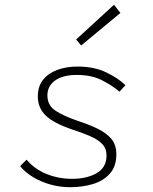

<svg xmlns="http://www.w3.org/2000/svg" viewBox="-20 -770 640 802"><path d="M272 12Q233 12 193.5 1.5Q154 -9 120 -29Q86 -49 64 -76L91 -103Q125 -63 175 -43Q225 -23 281 -23Q342 -23 383.5 -46.5Q425 -70 425 -121Q425 -150 406.5 -169Q388 -188 355 -202Q322 -216 279 -230Q203 -256 170.5 -288Q138 -320 138 -367Q138 -410 160.5 -437.5Q183 -465 220.5 -478.5Q258 -492 304 -492Q373 -492 424 -467.5Q475 -443 504 -414L479 -387Q449 -413 405.5 -435Q362 -457 301 -457Q243 -457 210.5 -434Q178 -411 178 -371Q178 -329 213.5 -306.5Q249 -284 308 -264Q354 -249 389.5 -231.5Q425 -214 445.5 -189.5Q466 -165 466 -125Q466 -76 439.5 -45.5Q413 -15 369 -1.5Q325 12 272 12ZM319 -580 298 -605 456 -750 483 -716Z"/></svg>

Font: Source Code Pro ExtraLight Light
Style: Italic
Weight: 300
Italic angle: -11°
Monospace: yes
Version: Version 1.016;hotconv 1.0.116;makeotfexe 2.5.65601